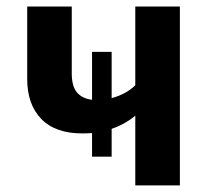

<svg xmlns="http://www.w3.org/2000/svg" viewBox="-20 -563 655 583"><path d="M319 -405.6V-265.1Q363.1 -276.9 390.8 -304.1V-543.1H526.2V0H390.8V-211.8Q360.5 -186.2 319 -171.8V-87.2H259.5V-159Q244.6 -157.9 229.7 -157.9Q147.7 -157.9 105.1 -202.1Q62.6 -246.2 62.6 -323.1V-543.1H197.9V-340Q197.9 -301 213.8 -282.3Q229.7 -263.6 259.5 -260V-405.6Z"/></svg>

Font: Fira Code SemiBold
Style: Regular
Weight: 600
Designer: Carrois Corporate, Edenspiekermann AG, Nikita Prokopov
Foundry: Carrois Corporate, Edenspiekermann AG, Nikita Prokopov
Version: Version 6.002